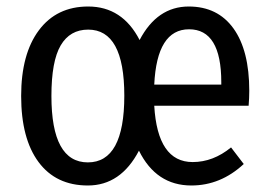

<svg xmlns="http://www.w3.org/2000/svg" viewBox="-20 -558 825 590"><path d="M746 -279Q746 -257 744 -233H454Q464 -60 572 -60Q635 -60 690 -105L729 -54Q658 12 568 12Q460 12 407 -95Q351 12 250 12Q152 12 98.5 -60Q45 -132 45 -263Q45 -392 99.5 -465Q154 -538 251 -538Q356 -538 409 -435Q463 -538 560 -538Q649 -538 697.5 -470.5Q746 -403 746 -279ZM660 -298V-305Q660 -468 561 -468Q462 -468 454 -298ZM362 -264Q362 -467 251 -467Q195 -467 166.5 -418.5Q138 -370 138 -263Q138 -59 250 -59Q362 -59 362 -264Z"/></svg>

Font: Fira Sans Condensed
Style: Regular
Weight: 400
Width: 3
Designer: Carrois Corporate & Edenspiekermann AG
Foundry: Carrois Corporate GbR & Edenspiekermann AG
Version: Version 4.202;PS 004.202;hotconv 1.0.88;makeotf.lib2.5.64775